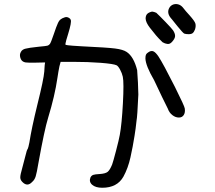

<svg xmlns="http://www.w3.org/2000/svg" viewBox="-20 -764 1040 929"><path d="M821.3 -743.2Q849.6 -749 868.2 -723.6Q876 -712.9 897.5 -689.5Q921.9 -662.1 925.3 -650.4Q928.7 -638.7 923.8 -622.1Q918.9 -609.4 912.6 -604Q906.2 -598.6 892.6 -598.6Q878.9 -598.6 871.1 -601.6Q864.3 -605.5 839.8 -635.7Q835 -640.6 827.1 -651.4Q819.3 -662.1 813.5 -668.5Q807.6 -674.8 805.7 -677.7Q787.1 -701.2 797.9 -723.6Q804.7 -738.3 821.3 -743.2ZM715.8 -708Q725.6 -707 736.3 -702.1Q752 -687.5 780.8 -657.7Q809.6 -627.9 817.4 -617.2Q828.1 -600.6 827.1 -588.4Q826.2 -576.2 811.5 -560.5Q801.8 -549.8 790 -551.3Q778.3 -552.7 766.6 -559.6Q749 -576.2 734.9 -592.8Q720.7 -609.4 705.1 -629.9Q685.5 -655.3 684.6 -673.8Q684.6 -688.5 691.9 -696.3Q699.2 -704.1 715.8 -708ZM282.2 -675.8Q295.9 -681.6 299.8 -681.6Q306.6 -681.6 313.5 -677.7Q320.3 -673.8 322.3 -668Q327.1 -656.2 309.6 -599.6Q297.9 -562.5 296.9 -553.7Q295.9 -547.9 297.9 -546.9Q299.8 -545.9 309.6 -544.9Q322.3 -543 376 -540Q499 -534.2 537.1 -529.3Q575.2 -524.4 592.8 -512.7Q627 -490.2 643.6 -424.8Q648.4 -364.3 649.4 -306.6Q644.5 -198.2 640.6 -179.7Q636.7 -141.6 630.9 -106.4Q623 -55.7 611.3 -2.9Q599.6 49.8 577.1 90.8Q546.9 144.5 474.6 144.5Q442.4 144.5 425.8 129.9Q409.2 115.2 418 93.8Q422.9 85 431.6 82Q440.4 79.1 461.9 78.1Q490.2 76.2 501 67.4Q511.7 58.6 522.5 32.2Q527.3 19.5 541.5 -34.7Q555.7 -88.9 559.6 -111.3Q569.3 -164.1 574.7 -264.2Q580.1 -364.3 574.2 -392.6Q570.3 -410.2 561 -427.2Q551.8 -444.3 543.9 -448.2Q529.3 -455.1 467.8 -460Q406.2 -464.8 331.1 -464.8H273.4L267.6 -443.4Q262.7 -419.9 257.8 -386.7Q245.1 -299.8 212.9 -194.3Q195.3 -137.7 166 24.4Q158.2 71.3 152.8 88.9Q147.5 106.4 135.7 116.2Q112.3 141.6 87.9 116.2Q78.1 106.4 78.1 93.8Q78.1 82 87.9 47.9Q98.6 8.8 103.5 -11.7Q109.4 -38.1 114.3 -43.9Q117.2 -49.8 122.1 -74.2Q132.8 -143.6 161.1 -258.8Q191.4 -379.9 194.3 -418Q194.3 -422.9 195.3 -434.6Q196.3 -446.3 196.3 -449.2L198.2 -461.9L153.3 -460.9Q116.2 -460 104 -461.9Q91.8 -463.9 85 -471.7Q78.1 -480.5 76.7 -493.2Q75.2 -505.9 85 -518.6Q93.8 -527.3 107.4 -529.3Q115.2 -532.2 168.9 -538.1Q202.1 -541 209.5 -543Q216.8 -544.9 221.7 -551.8Q226.6 -558.6 240.2 -598.6Q252.9 -636.7 260.7 -653.3Q265.6 -663.1 269.5 -667Q273.4 -670.9 282.2 -675.8ZM697.3 -510.7Q710.9 -520.5 722.2 -515.6Q733.4 -510.7 747.1 -490.2Q769.5 -456.1 826.2 -343.8Q873 -250 874 -239.3Q877 -219.7 869.1 -207.5Q861.3 -195.3 845.7 -195.3Q829.1 -195.3 814 -207Q798.8 -218.8 792 -238.3Q770.5 -280.3 725.6 -376Q684.6 -446.3 683.6 -481.4Q683.6 -494.1 686.5 -500Q689.5 -505.9 697.3 -510.7Z"/></svg>

Font: JasonHandwriting4
Style: Regular
Weight: 400
Version: Version 1.01.21